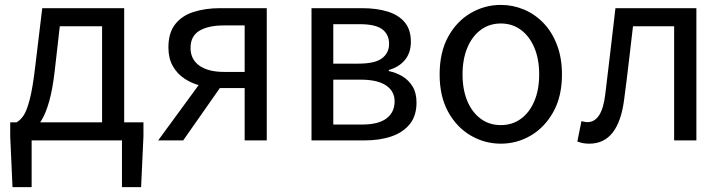

<svg xmlns="http://www.w3.org/2000/svg" viewBox="-20 -577 2974 789"><path d="M110 0V192.1H31.4L22 -16.5V-74.3H569.5V-16.5L559.8 192.1H481.2V0ZM399.5 -27.6V-469H225.7L204.8 -285.3Q196.2 -210 182.1 -160.5Q168.1 -111 150.1 -81.9Q132.2 -52.8 111.6 -39.1Q91 -25.4 69.5 -20.8L48 -74.3Q63.8 -83 77 -102.5Q90.1 -122 102.2 -168.5Q114.4 -214.9 124.6 -302.5L153.6 -543.4H490.3V-27.6Z M985.4 0V-215.2H884.7Q844.6 -215.2 806.5 -224.4Q768.4 -233.7 738.1 -253.9Q707.8 -274 690 -305.7Q672.1 -337.4 672.1 -382.3Q672.1 -442.1 699.9 -477.4Q727.6 -512.7 775.7 -528Q823.8 -543.4 884.3 -543.4H1076.2V0ZM900.2 -281.5H985.4V-472.5H900.2Q835.9 -472.5 799.4 -450.6Q763 -428.6 763 -380.3Q763 -332.9 799.4 -307.2Q835.9 -281.5 900.2 -281.5ZM630 0 821.4 -261.6 897.3 -234.9 732.8 0Z M1260.1 0V-543.4H1468.1Q1527.9 -543.4 1573.1 -529.4Q1618.2 -515.4 1643.3 -485.3Q1668.4 -455.3 1668.4 -405.2Q1668.4 -360.4 1644.3 -331Q1620.2 -301.6 1577.9 -289.4V-285Q1609 -278.2 1634.6 -262.7Q1660.2 -247.1 1675.9 -220.9Q1691.6 -194.7 1691.6 -155.5Q1691.6 -101.3 1664.1 -67.2Q1636.6 -33 1588.7 -16.5Q1540.8 0 1477.7 0ZM1349.6 -315.5H1453Q1520.9 -315.5 1549.9 -337.5Q1578.9 -359.5 1578.9 -396.6Q1578.9 -435.6 1550.8 -456.6Q1522.8 -477.6 1459.1 -477.6H1349.6ZM1349.6 -65.2H1467.4Q1535.3 -65.2 1568.4 -90.4Q1601.6 -115.6 1601.6 -160.8Q1601.6 -202 1566.4 -225.9Q1531.2 -249.7 1461.6 -249.7H1349.6Z M2038.1 13.4Q1971.6 13.4 1914 -20.3Q1856.4 -54 1821.5 -117.6Q1786.6 -181.2 1786.6 -271Q1786.6 -361.9 1821.5 -425.7Q1856.4 -489.4 1914 -523.1Q1971.6 -556.8 2038.1 -556.8Q2087.9 -556.8 2133.3 -537.7Q2178.7 -518.6 2213.8 -481.9Q2248.8 -445.3 2269 -392.1Q2289.3 -338.9 2289.3 -271Q2289.3 -181.2 2254.1 -117.6Q2218.8 -54 2161.7 -20.3Q2104.7 13.4 2038.1 13.4ZM2038.1 -62.9Q2085.2 -62.9 2120.7 -88.9Q2156.2 -114.9 2176 -161.8Q2195.7 -208.7 2195.7 -271Q2195.7 -333.8 2176 -380.8Q2156.2 -427.8 2120.7 -454.2Q2085.2 -480.5 2038.1 -480.5Q1991.1 -480.5 1955.6 -454.2Q1920.1 -427.8 1900.4 -380.8Q1880.8 -333.8 1880.8 -271Q1880.8 -208.7 1900.4 -161.8Q1920.1 -114.9 1955.6 -88.9Q1991.1 -62.9 2038.1 -62.9Z M2401.8 13.4Q2386.6 13.4 2375.3 11.1Q2364 8.8 2352.5 4.7L2369.3 -79.1Q2375.1 -78.1 2380.9 -76.6Q2386.6 -75.1 2394 -75.1Q2423.1 -75.1 2441.7 -102.9Q2460.2 -130.6 2467.4 -190.5Q2478.4 -279 2488.5 -367.2Q2498.5 -455.5 2509.1 -543.4H2841.7V0H2750.3V-469H2581.2Q2572.3 -393.4 2563.6 -318.5Q2554.9 -243.6 2544.7 -167.3Q2533.1 -77.2 2497.4 -31.9Q2461.7 13.4 2401.8 13.4Z"/></svg>

Font: Noto Sans TC
Style: Regular
Weight: 100
Designer: Ryoko NISHIZUKA 西塚涼子 (kana, bopomofo & ideographs); Paul D. Hunt (Latin, Greek & Cyrillic); Sandoll Communications 산돌커뮤니
Foundry: Adobe
Version: Version 2.004;hotconv 1.0.118;makeotfexe 2.5.65603